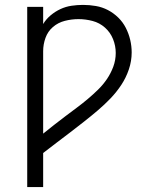

<svg xmlns="http://www.w3.org/2000/svg" viewBox="-20 -548 640 783"><path d="M91 215V-520H156V-450Q168 -470 186.5 -485.5Q205 -501 226.5 -511Q248 -521 271.5 -524.5Q295 -528 318 -528Q318 -528 318 -528Q318 -528 318 -528H319Q345 -528 371 -523.5Q397 -519 420 -507Q443 -495 462 -476.5Q481 -458 493 -434.5Q505 -411 511 -385.5Q517 -360 517 -334Q517 -299 505.5 -265Q494 -231 474.5 -201.5Q455 -172 430.5 -146.5Q406 -121 379 -98Q352 -75 324 -53Q296 -31 268 -9.5Q240 12 212 33Q184 54 156 76V215ZM156 -3Q178 -21 200.5 -38.5Q223 -56 246 -73.5Q269 -91 292 -108Q315 -125 337 -143.5Q359 -162 379.5 -182Q400 -202 416 -225.5Q432 -249 442 -276Q452 -303 452 -332Q452 -361 441 -388.5Q430 -416 408 -435.5Q386 -455 357.5 -462.5Q329 -470 300 -470Q272 -470 244.5 -463Q217 -456 196 -438Q175 -420 165.5 -393.5Q156 -367 156 -339Z"/></svg>

Font: Iosevka Aile Custom Light
Style: Regular
Weight: 300
Designer: Belleve Invis
Foundry: Belleve Invis
Version: Version 17.0.2; ttfautohint (v1.8.3)